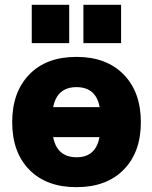

<svg xmlns="http://www.w3.org/2000/svg" viewBox="-20 -774 636 806"><path d="M203.1 -324.2H398.4Q382.8 -408.2 301.3 -408.2Q219.7 -408.2 203.1 -324.2ZM203.1 -198.2Q219.7 -114.3 300.8 -113.8Q381.8 -113.3 397.5 -198.2ZM103.5 -461.9Q174.8 -535.2 300.8 -535.2Q426.8 -535.2 499 -461.4Q571.3 -387.7 571.3 -261.2Q571.3 -134.8 499 -61.5Q426.8 11.7 300.8 11.7Q174.8 11.7 103 -61.5Q31.2 -134.8 31.2 -261.2Q31.2 -387.7 103.5 -461.9ZM113.3 -592.8V-753.9H270.5V-592.8ZM330.1 -592.8V-753.9H488.3V-592.8Z"/></svg>

Font: Gen Shin Gothic Heavy
Style: Bold
Weight: 900
Designer: [Source Han Sans]
Ryoko NISHIZUKA  (kana & ideographs); Paul D. Hunt (Latin, Greek & Cyrillic); Wenlong ZHANG  (bopomofo
Version: Version 1.002.20150607